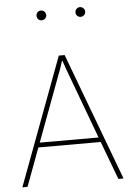

<svg xmlns="http://www.w3.org/2000/svg" viewBox="-59 -915 655 959"><g transform="rotate(-5 269.0 -436.0)"><path d="M495.1 0 423.3 -191.4H110.8L39.6 0H13.7L252.4 -639.6H281.7L521 0ZM253.9 -575.2 119.6 -214.8H414.6L280.8 -575.2L268.6 -611.3H265.6ZM200.2 -829.8Q192.9 -822.8 182.6 -822.8Q172.4 -822.8 165.5 -829.8Q158.7 -836.9 158.7 -847.2Q158.7 -857.4 165.5 -864.5Q172.4 -871.6 182.6 -871.6Q192.9 -871.6 200.2 -864.3Q207.5 -856.9 207.5 -846.9Q207.5 -836.9 200.2 -829.8ZM402.8 -846.9Q402.8 -836.9 395.5 -829.8Q388.2 -822.8 378.2 -822.8Q368.2 -822.8 361.1 -829.8Q354 -836.9 354 -846.9Q354 -856.9 361.1 -864.3Q368.2 -871.6 378.2 -871.6Q388.2 -871.6 395.5 -864.3Q402.8 -856.9 402.8 -846.9Z"/></g></svg>

Font: Yantramanav Thin
Style: Regular
Weight: 250
Version: Version 1.001;PS 1.0;hotconv 1.0.72;makeotf.lib2.5.5900; ttf